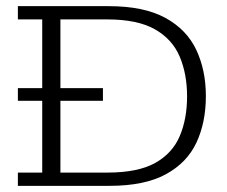

<svg xmlns="http://www.w3.org/2000/svg" viewBox="-20 -603 735 623"><path d="M38 -276V-317H117V-540H38V-583H333Q447 -583 516.5 -545Q586 -507 617 -441Q648 -375 648 -291Q648 -206 617.5 -140.5Q587 -75 518 -37.5Q449 0 336 0H38V-43H117V-276ZM176 -43H328Q428 -43 484 -74.5Q540 -106 563.5 -162Q587 -218 587 -290Q587 -363 563 -419.5Q539 -476 482.5 -508Q426 -540 328 -540H176V-317H314V-276H176Z"/></svg>

Font: Rokkitt Light
Style: Regular
Weight: 300
Version: Version 3.103